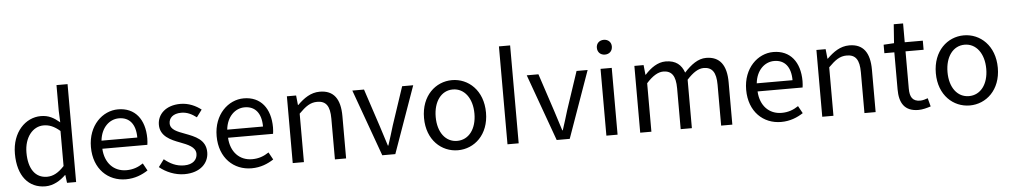

<svg xmlns="http://www.w3.org/2000/svg" viewBox="-42 -1169 8178 1555"><g transform="rotate(-5 4047.5 -391.5)"><path d="M277 13C342 13 399 -22 442 -64H445L453 0H527V-796H437V-587L441 -493C393 -533 352 -557 288 -557C164 -557 53 -447 53 -271C53 -90 141 13 277 13ZM297 -63C201 -63 147 -141 147 -272C147 -396 216 -480 304 -480C349 -480 390 -464 437 -423V-138C391 -88 347 -63 297 -63Z M931 13C1005 13 1063 -12 1111 -43L1078 -103C1038 -76 995 -60 942 -60C839 -60 768 -134 762 -250H1128C1130 -263 1132 -282 1132 -302C1132 -457 1054 -557 916 -557C790 -557 671 -447 671 -271C671 -92 787 13 931 13ZM761 -316C772 -422 840 -484 917 -484C1002 -484 1052 -425 1052 -316Z M1408 13C1536 13 1606 -60 1606 -148C1606 -251 1519 -283 1440 -313C1379 -336 1323 -355 1323 -407C1323 -449 1355 -485 1424 -485C1472 -485 1510 -465 1547 -437L1591 -496C1549 -529 1490 -557 1423 -557C1305 -557 1235 -489 1235 -403C1235 -311 1318 -274 1394 -246C1454 -223 1518 -199 1518 -143C1518 -96 1483 -58 1411 -58C1346 -58 1297 -84 1250 -122L1205 -62C1257 -19 1331 13 1408 13Z M1953 13C2027 13 2085 -12 2133 -43L2100 -103C2060 -76 2017 -60 1964 -60C1861 -60 1790 -134 1784 -250H2150C2152 -263 2154 -282 2154 -302C2154 -457 2076 -557 1938 -557C1812 -557 1693 -447 1693 -271C1693 -92 1809 13 1953 13ZM1783 -316C1794 -422 1862 -484 1939 -484C2024 -484 2074 -425 2074 -316Z M2288 0H2379V-394C2434 -449 2472 -477 2528 -477C2600 -477 2631 -434 2631 -332V0H2722V-344C2722 -483 2670 -557 2556 -557C2482 -557 2426 -516 2374 -465H2371L2363 -543H2288Z M3016 0H3122L3315 -543H3225L3122 -234C3106 -181 3089 -125 3072 -74H3068C3051 -125 3034 -181 3017 -234L2915 -543H2820Z M3631 13C3764 13 3883 -91 3883 -271C3883 -452 3764 -557 3631 -557C3498 -557 3379 -452 3379 -271C3379 -91 3498 13 3631 13ZM3631 -63C3537 -63 3474 -146 3474 -271C3474 -396 3537 -481 3631 -481C3725 -481 3789 -396 3789 -271C3789 -146 3725 -63 3631 -63Z M4034 0H4125V-796H4034Z M4434 0H4540L4733 -543H4643L4540 -234C4524 -181 4507 -125 4490 -74H4486C4469 -125 4452 -181 4435 -234L4333 -543H4238Z M4884 -655C4920 -655 4945 -679 4945 -716C4945 -751 4920 -775 4884 -775C4848 -775 4823 -751 4823 -716C4823 -679 4848 -655 4884 -655ZM4838 0H4929V-543H4838Z M5113 0H5204V-394C5254 -450 5300 -477 5341 -477C5410 -477 5442 -434 5442 -332V0H5533V-394C5584 -450 5628 -477 5670 -477C5739 -477 5771 -434 5771 -332V0H5862V-344C5862 -483 5809 -557 5697 -557C5631 -557 5574 -514 5518 -453C5496 -517 5451 -557 5368 -557C5303 -557 5246 -516 5199 -464H5196L5188 -543H5113Z M6258 13C6332 13 6390 -12 6438 -43L6405 -103C6365 -76 6322 -60 6269 -60C6166 -60 6095 -134 6089 -250H6455C6457 -263 6459 -282 6459 -302C6459 -457 6381 -557 6243 -557C6117 -557 5998 -447 5998 -271C5998 -92 6114 13 6258 13ZM6088 -316C6099 -422 6167 -484 6244 -484C6329 -484 6379 -425 6379 -316Z M6593 0H6684V-394C6739 -449 6777 -477 6833 -477C6905 -477 6936 -434 6936 -332V0H7027V-344C7027 -483 6975 -557 6861 -557C6787 -557 6731 -516 6679 -465H6676L6668 -543H6593Z M7375 13C7408 13 7444 3 7475 -7L7457 -75C7439 -68 7414 -61 7395 -61C7332 -61 7311 -99 7311 -166V-469H7458V-543H7311V-696H7235L7224 -543L7139 -538V-469H7220V-168C7220 -60 7259 13 7375 13Z M7792 13C7925 13 8044 -91 8044 -271C8044 -452 7925 -557 7792 -557C7659 -557 7540 -452 7540 -271C7540 -91 7659 13 7792 13ZM7792 -63C7698 -63 7635 -146 7635 -271C7635 -396 7698 -481 7792 -481C7886 -481 7950 -396 7950 -271C7950 -146 7886 -63 7792 -63Z"/></g></svg>

Font: DAIFUKU Sans JP
Style: Regular
Weight: 400
Designer: Original font ‘Source Han Sans JP’ : Ryoko NISHIZUKA  (kana, bopomofo & ideographs); Paul D. Hunt (Latin, Greek & Cyrill
Foundry: Daifuku
Version: Version 1.001